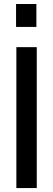

<svg xmlns="http://www.w3.org/2000/svg" viewBox="-20 -954 267 974"><path d="M63 0V-714.8H166.5V0ZM61.5 -817.4V-933.6H164.6V-817.4Z"/></svg>

Font: Pontano Sans SemiBold
Style: Regular
Weight: 600
Designer: Vernon Adams
Foundry: Vernon Adams
Version: Version 2.001